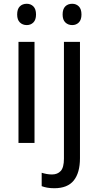

<svg xmlns="http://www.w3.org/2000/svg" viewBox="-20 -809 522 1018"><path d="M122 -789Q143 -789 157 -775Q171 -761 171 -732Q171 -704 157 -690Q143 -676 122 -676Q100 -676 85.5 -690Q71 -704 71 -732Q71 -761 85 -775Q99 -789 122 -789ZM163 -587V-51H78V-587ZM312 -732Q312 -761 326 -775Q340 -789 363 -789Q384 -789 398 -775Q412 -761 412 -732Q412 -704 398 -690Q384 -676 363 -676Q341 -676 326.5 -690Q312 -704 312 -732ZM268 189Q247 189 230.5 186Q214 183 201 178V107Q214 111 227.5 113.5Q241 116 256 116Q285 116 302 97.5Q319 79 319 32V-587H404V30Q404 107 371 148Q338 189 268 189Z"/></svg>

Font: Noto Sans Tamil UI SemiCondensed
Style: Regular
Weight: 400
Width: 4
Designer: Jelle Bosma - Monotype Design Team
Foundry: Monotype Imaging Inc.
Version: Version 2.004; ttfautohint (v1.8.4.7-5d5b)